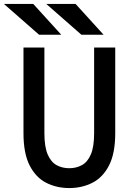

<svg xmlns="http://www.w3.org/2000/svg" viewBox="-43 -941 679 973"><path d="M308 12Q243.5 12 191 -14.8Q138.5 -41.5 107.2 -102.5Q76 -163.5 76 -266.5V-700H182V-266.5Q182 -196.5 198.8 -158Q215.5 -119.5 244 -104Q272.5 -88.5 308 -88.5Q343 -88.5 371.8 -104Q400.5 -119.5 417.2 -158Q434 -196.5 434 -266.5V-700H541V-266.5Q541 -164.5 510 -103.5Q479 -42.5 426 -15.2Q373 12 308 12ZM369.5 -765 191.5 -921H340L482 -765ZM155 -765 -23 -921H125.5L267.5 -765Z"/></svg>

Font: Overpass Mono SemiBold
Style: Regular
Weight: 600
Monospace: yes
Designer: Delve Withrington, Dave Bailey
Foundry: Delve Fonts LLC
Version: Version 4.000